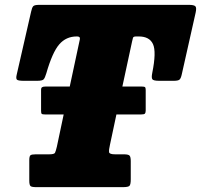

<svg xmlns="http://www.w3.org/2000/svg" viewBox="-20 -770 827 790"><path d="M100.5 -27.5V-110.5Q100.5 -127 105.2 -131Q110 -135 126.5 -135H181.5Q203 -135 206.2 -141.2Q209.5 -147.5 214 -166.5L242 -299H167Q154 -299 151.5 -301.8Q149 -304.5 149 -314V-400Q149 -408.5 153.2 -411.2Q157.5 -414 168.5 -414H267L308.5 -608Q311 -620 297.5 -620H295.5Q252 -620 223.8 -587.5Q195.5 -555 170.5 -468Q165 -449.5 159.5 -443.5Q154 -437.5 132.5 -437.5H78Q56 -437.5 50.2 -441.8Q44.5 -446 49 -464L108 -722Q111.5 -738.5 116.5 -744.2Q121.5 -750 141 -750H757.5Q778 -750 783.8 -744.2Q789.5 -738.5 785 -718L728 -464.5Q724.5 -448 719 -442.8Q713.5 -437.5 695 -437.5H635.5Q611 -437.5 606.8 -444Q602.5 -450.5 606.5 -470Q624 -557 609.5 -588.5Q595 -620 551 -620H540Q529 -620 527.2 -614.5Q525.5 -609 523.5 -599.5L483.5 -414H561Q573.5 -414 576.5 -411.5Q579.5 -409 579.5 -400V-315.5Q579.5 -306.5 576.5 -302.8Q573.5 -299 559.5 -299H459L432.5 -174.5Q427.5 -153 428.8 -144Q430 -135 454 -135H490Q508 -135 513 -129.8Q518 -124.5 518 -107V-32Q518 -10.5 512.5 -5.2Q507 0 486 0H129Q111 0 105.8 -4.2Q100.5 -8.5 100.5 -27.5Z"/></svg>

Font: Besley* Narrow Fatface
Style: Italic
Weight: 900
Width: 4
Italic angle: -13°
Designer: Owen Earl
Foundry: indestructible type*
Version: Version 3.000; ttfautohint (v1.8.3)